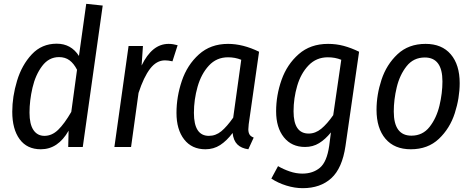

<svg xmlns="http://www.w3.org/2000/svg" viewBox="-20 -767 2464 1002"><path d="M516 -738 412 0H336L338 -85Q283 12 193 12Q121 12 82.5 -40.5Q44 -93 44 -184Q44 -263 69 -345.5Q94 -428 146 -483.5Q198 -539 276 -539Q351 -539 392 -475L430 -747ZM134 -179Q134 -119 154.5 -88.5Q175 -58 212 -58Q251 -58 283.5 -89.5Q316 -121 352 -183L382 -403Q365 -436 342.5 -452.5Q320 -469 288 -469Q235 -469 200 -422.5Q165 -376 149.5 -309Q134 -242 134 -179Z M907 -531 880 -447Q858 -452 841 -452Q797 -452 763.5 -408.5Q730 -365 703 -282L664 0H577L651 -527H726L719 -425Q746 -481 781 -509.5Q816 -538 860 -538Q882 -538 907 -531Z M1332 -497 1278 -119Q1276 -99 1276 -92Q1276 -76 1282 -65.5Q1288 -55 1304 -49L1276 12Q1239 7 1218.5 -13.5Q1198 -34 1194 -73Q1163 -32 1129 -10Q1095 12 1052 12Q981 12 941 -39.5Q901 -91 901 -178Q901 -262 929 -345Q957 -428 1018 -483Q1079 -538 1170 -538Q1248 -538 1332 -497ZM992 -178Q992 -58 1070 -58Q1106 -58 1135 -82Q1164 -106 1197 -153L1239 -455Q1207 -468 1170 -468Q1110 -468 1070 -424.5Q1030 -381 1011 -314Q992 -247 992 -178Z M1854 -497 1783 -5Q1766 111 1709 163Q1652 215 1560 215Q1518 215 1474.5 201.5Q1431 188 1396 165L1431 100Q1458 116 1491.5 127.5Q1525 139 1558 139Q1613 139 1649.5 108.5Q1686 78 1698 -6L1707 -76Q1678 -40 1645.5 -20Q1613 0 1572 0Q1502 0 1461.5 -50.5Q1421 -101 1421 -186Q1421 -270 1449.5 -350.5Q1478 -431 1539 -484.5Q1600 -538 1692 -538Q1735 -538 1774 -527.5Q1813 -517 1854 -497ZM1512 -186Q1512 -70 1591 -70Q1626 -70 1656.5 -95Q1687 -120 1719 -166L1761 -455Q1729 -468 1691 -468Q1631 -468 1590.5 -426Q1550 -384 1531 -319Q1512 -254 1512 -186Z M1945 -194Q1945 -272 1971 -351Q1997 -430 2054.5 -484Q2112 -538 2201 -538Q2286 -538 2332.5 -483.5Q2379 -429 2379 -333Q2379 -256 2353.5 -176.5Q2328 -97 2270.5 -42.5Q2213 12 2124 12Q2038 12 1991.5 -43Q1945 -98 1945 -194ZM2289 -342Q2289 -467 2197 -467Q2138 -467 2102 -421.5Q2066 -376 2050.5 -311.5Q2035 -247 2035 -185Q2035 -59 2127 -59Q2186 -59 2222 -105Q2258 -151 2273.5 -216Q2289 -281 2289 -342Z"/></svg>

Font: Fira Sans Condensed
Style: Italic
Weight: 400
Width: 3
Italic angle: -8°
Designer: bBox Type GmbH & Carrois Corporate GbR & Edenspiekermann AG
Foundry: bBox Type GmbH & Carrois Corporate GbR & Edenspiekermann AG
Version: Version 4.301